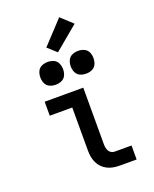

<svg xmlns="http://www.w3.org/2000/svg" viewBox="-177 -1088 954 1187"><g transform="rotate(-20 300.0 -495.0)"><path d="M401 0Q380 0 359.5 -3.5Q339 -7 320.5 -16Q302 -25 287 -40Q272 -55 263 -74Q254 -93 250.5 -113.5Q247 -134 247 -155V-438H99V-530H353V-155Q353 -144 355.5 -132.5Q358 -121 364 -111.5Q370 -102 380 -97Q390 -92 401 -92H511V0ZM400 -605Q385 -605 370 -609.5Q355 -614 344.5 -624.5Q334 -635 329.5 -650Q325 -665 325 -680Q325 -695 329.5 -710Q334 -725 344.5 -735.5Q355 -746 370 -750.5Q385 -755 400 -755Q415 -755 430 -750.5Q445 -746 455.5 -735.5Q466 -725 470.5 -710Q475 -695 475 -680Q475 -665 470.5 -650Q466 -635 455.5 -624.5Q445 -614 430 -609.5Q415 -605 400 -605ZM200 -605Q185 -605 170 -609.5Q155 -614 144.5 -624.5Q134 -635 129.5 -650Q125 -665 125 -680Q125 -695 129.5 -710Q134 -725 144.5 -735.5Q155 -746 170 -750.5Q185 -755 200 -755Q215 -755 230 -750.5Q245 -746 255.5 -735.5Q266 -725 270.5 -710Q275 -695 275 -680Q275 -665 270.5 -650Q266 -635 255.5 -624.5Q245 -614 230 -609.5Q215 -605 200 -605ZM281 -789 223 -841 362 -990 438 -920Z"/></g></svg>

Font: Iosevka Curly SmBdEx
Style: Regular
Weight: 600
Width: 7
Monospace: yes
Designer: Belleve Invis
Foundry: Belleve Invis
Version: Version 11.1.0; ttfautohint (v1.8.3)